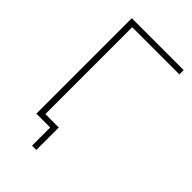

<svg xmlns="http://www.w3.org/2000/svg" viewBox="-253 -792 1010 1010"><g transform="rotate(45 251.5 -287.5)"><path d="M482 -678H131V-32H231V135H199V0H96V-710H482Z"/></g></svg>

Font: Raleway-v4020 ExtraLight
Style: Regular
Weight: 275
Designer: Matt McInerney, Pablo Impallari, Rodrigo Fuenzalida
Foundry: Matt McInerney, Pablo Impallari, Rodrigo Fuenzalida
Version: Version 4.020;PS 004.020;hotconv 1.0.88;makeotf.lib2.5.64775